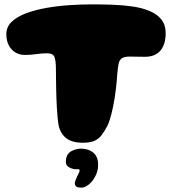

<svg xmlns="http://www.w3.org/2000/svg" viewBox="-20 -625 794 879"><path d="M359 28.5Q307.5 28.5 280.2 5.2Q253 -18 246.5 -61.5Q245 -75.5 243.2 -92.5Q241.5 -109.5 240.5 -129.2Q239.5 -149 238.5 -170.5Q237.5 -192 237.2 -215Q237 -238 236.5 -261.5Q236 -285 236 -308Q236 -347.5 229.2 -364.2Q222.5 -381 196.5 -381Q171 -381 146 -377.2Q121 -373.5 94 -373.5Q69.5 -373.5 50.2 -385Q31 -396.5 20 -418Q9 -439.5 9 -468.5Q9 -502 33.8 -525.5Q58.5 -549 100.2 -564.5Q142 -580 193.5 -589Q245 -598 299 -601.5Q353 -605 401 -605Q449 -605 497.2 -603.2Q545.5 -601.5 589 -595Q632.5 -588.5 666 -574.2Q699.5 -560 719 -535.5Q738.5 -511 738.5 -472.5Q738.5 -439 727.8 -414.8Q717 -390.5 696.2 -377.8Q675.5 -365 644 -365Q615.5 -365 603.8 -365.5Q592 -366 574 -366Q550.5 -366 539 -359Q527.5 -352 523.5 -335Q519.5 -318 517 -287.5Q516 -270 514.2 -251.5Q512.5 -233 510.2 -214.2Q508 -195.5 505 -177Q502 -158.5 498.5 -140.8Q495 -123 491 -107Q487 -91 482.5 -76.8Q478 -62.5 473 -51.5Q458.5 -23.5 444.8 -5.8Q431 12 411.2 20.2Q391.5 28.5 359 28.5ZM350.5 234Q332.5 233.5 327.2 227.2Q322 221 322.5 212.5Q324 205 327.8 195.5Q331.5 186 335.5 178Q340 170 342.5 163.5Q345 157 344.5 153.5Q344 151.5 341.8 150.5Q339.5 149.5 335 149.5Q329 149.5 323.5 149.8Q318 150 312.5 147.5Q301 145 290 136.2Q279 127.5 282 106.5Q285 77 310.5 65Q336 53 361 56Q394.5 59.5 412.8 79.2Q431 99 429 136.5Q428 156.5 419.2 175.8Q410.5 195 398 209Q388 220 375.5 227.2Q363 234.5 350.5 234Z"/></svg>

Font: Gluten ExtraBold
Style: Regular
Weight: 800
Designer: Tyler Finck
Foundry: Etcetera Type Company
Version: Version 1.300